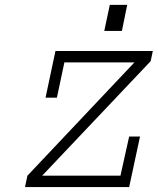

<svg xmlns="http://www.w3.org/2000/svg" viewBox="-20 -756 638 776"><path d="M204.1 -549.8H597.7L588.9 -508.8L150.4 -45.9H466.8L502 -204.1H545.9L502 0H81.1L90.8 -45.9L523.4 -503.9H240.2L210 -361.3H164.1ZM401.4 -630.9 423.8 -736.3H494.1L472.7 -630.9Z"/></svg>

Font: Thabit-Oblique
Style: Oblique
Weight: 500
Designer: Regenerated by Nadim Shaikli
Foundry: MAK Alagha
Version: 0.01